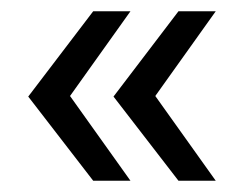

<svg xmlns="http://www.w3.org/2000/svg" viewBox="-20 -372 428 340"><path d="M145 -52 30 -201 145 -352H211L104 -202L211 -52ZM296 -52 181 -201 296 -352H362L255 -202L362 -52Z"/></svg>

Font: Rokkitt
Style: Regular
Weight: 400
Designer: Vernon Adams
Foundry: Vernon Adams
Version: Version 3.103